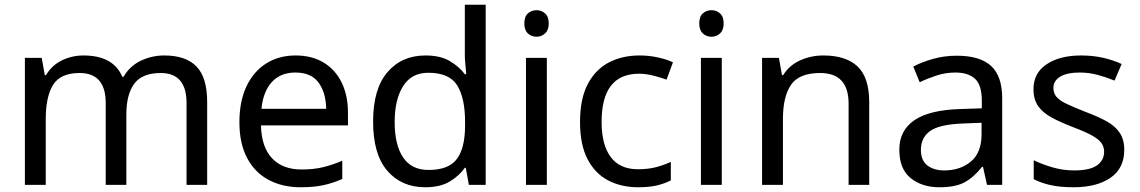

<svg xmlns="http://www.w3.org/2000/svg" viewBox="-20 -780 4808 810"><path d="M673 -546Q764 -546 809 -499.5Q854 -453 854 -349V0H767V-345Q767 -472 658 -472Q580 -472 546.5 -427Q513 -382 513 -296V0H426V-345Q426 -472 316 -472Q235 -472 204 -422Q173 -372 173 -278V0H85V-536H156L169 -463H174Q199 -505 241.5 -525.5Q284 -546 332 -546Q458 -546 496 -456H501Q528 -502 574.5 -524Q621 -546 673 -546Z M1227 -546Q1296 -546 1345.5 -516Q1395 -486 1421.5 -431.5Q1448 -377 1448 -304V-251H1081Q1083 -160 1127.5 -112.5Q1172 -65 1252 -65Q1303 -65 1342.5 -74.5Q1382 -84 1424 -102V-25Q1383 -7 1343 1.5Q1303 10 1248 10Q1172 10 1113.5 -21Q1055 -52 1022.5 -113.5Q990 -175 990 -264Q990 -352 1019.5 -415Q1049 -478 1102.5 -512Q1156 -546 1227 -546ZM1226 -474Q1163 -474 1126.5 -433.5Q1090 -393 1083 -321H1356Q1355 -389 1324 -431.5Q1293 -474 1226 -474Z M1774 10Q1674 10 1614 -59.5Q1554 -129 1554 -267Q1554 -405 1614.5 -475.5Q1675 -546 1775 -546Q1837 -546 1876.5 -523Q1916 -500 1941 -467H1947Q1946 -480 1943.5 -505.5Q1941 -531 1941 -546V-760H2029V0H1958L1945 -72H1941Q1917 -38 1877 -14Q1837 10 1774 10ZM1788 -63Q1873 -63 1907.5 -109.5Q1942 -156 1942 -250V-266Q1942 -366 1909 -419.5Q1876 -473 1787 -473Q1716 -473 1680.5 -416.5Q1645 -360 1645 -265Q1645 -169 1680.5 -116Q1716 -63 1788 -63Z M2244 -737Q2264 -737 2279.5 -723.5Q2295 -710 2295 -681Q2295 -653 2279.5 -639Q2264 -625 2244 -625Q2222 -625 2207 -639Q2192 -653 2192 -681Q2192 -710 2207 -723.5Q2222 -737 2244 -737ZM2287 -536V0H2199V-536Z M2672 10Q2601 10 2545.5 -19Q2490 -48 2458.5 -109Q2427 -170 2427 -265Q2427 -364 2460 -426Q2493 -488 2549.5 -517Q2606 -546 2678 -546Q2719 -546 2757 -537.5Q2795 -529 2819 -517L2792 -444Q2768 -453 2736 -461Q2704 -469 2676 -469Q2518 -469 2518 -266Q2518 -169 2556.5 -117.5Q2595 -66 2671 -66Q2715 -66 2748.5 -75Q2782 -84 2810 -97V-19Q2783 -5 2750.5 2.5Q2718 10 2672 10Z M2982 -737Q3002 -737 3017.5 -723.5Q3033 -710 3033 -681Q3033 -653 3017.5 -639Q3002 -625 2982 -625Q2960 -625 2945 -639Q2930 -653 2930 -681Q2930 -710 2945 -723.5Q2960 -737 2982 -737ZM3025 -536V0H2937V-536Z M3453 -546Q3549 -546 3598 -499.5Q3647 -453 3647 -349V0H3560V-343Q3560 -472 3440 -472Q3351 -472 3317 -422Q3283 -372 3283 -278V0H3195V-536H3266L3279 -463H3284Q3310 -505 3356 -525.5Q3402 -546 3453 -546Z M4016 -545Q4114 -545 4161 -502Q4208 -459 4208 -365V0H4144L4127 -76H4123Q4088 -32 4049.5 -11Q4011 10 3943 10Q3870 10 3822 -28.5Q3774 -67 3774 -149Q3774 -229 3837 -272.5Q3900 -316 4031 -320L4122 -323V-355Q4122 -422 4093 -448Q4064 -474 4011 -474Q3969 -474 3931 -461.5Q3893 -449 3860 -433L3833 -499Q3868 -518 3916 -531.5Q3964 -545 4016 -545ZM4042 -259Q3942 -255 3903.5 -227Q3865 -199 3865 -148Q3865 -103 3892.5 -82Q3920 -61 3963 -61Q4031 -61 4076 -98.5Q4121 -136 4121 -214V-262Z M4723 -148Q4723 -70 4665 -30Q4607 10 4509 10Q4453 10 4412.5 1Q4372 -8 4341 -24V-104Q4373 -88 4418.5 -74.5Q4464 -61 4511 -61Q4578 -61 4608 -82.5Q4638 -104 4638 -140Q4638 -160 4627 -176Q4616 -192 4587.5 -208Q4559 -224 4506 -244Q4454 -264 4417 -284Q4380 -304 4360 -332Q4340 -360 4340 -404Q4340 -472 4395.5 -509Q4451 -546 4541 -546Q4590 -546 4632.5 -536.5Q4675 -527 4712 -510L4682 -440Q4648 -454 4611 -464Q4574 -474 4535 -474Q4481 -474 4452.5 -456.5Q4424 -439 4424 -409Q4424 -387 4437 -371.5Q4450 -356 4480.5 -341.5Q4511 -327 4562 -307Q4613 -288 4649 -268Q4685 -248 4704 -219.5Q4723 -191 4723 -148Z"/></svg>

Font: Noto Sans Indic Siyaq Numbers
Style: Regular
Weight: 400
Designer: Monotype Design Team
Foundry: Monotype Imaging Inc.
Version: Version 2.002; ttfautohint (v1.8.4.7-5d5b)